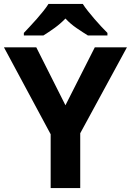

<svg xmlns="http://www.w3.org/2000/svg" viewBox="-20 -954 664 974"><path d="M0 -714H164L312 -420L461 -714H624L387 -278V0H237V-273ZM226 -934H400Q410 -918 426 -898Q442 -878 459.5 -857.5Q477 -837 494.5 -818.5Q512 -800 525 -787V-774H426Q400 -790 368.5 -811.5Q337 -833 312 -860Q286 -833 256 -811.5Q226 -790 200 -774H101V-787Q114 -801 131.5 -819.5Q149 -838 166.5 -858Q184 -878 200 -898Q216 -918 226 -934Z"/></svg>

Font: BC Sans
Style: Bold
Weight: 700
Designer: Monotype Design Team
Province of B.C.
Foundry: Monotype Imaging Inc.
Version: Version 2.000;GOOG;noto-source:20170915:90ef993387c0